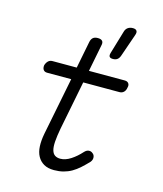

<svg xmlns="http://www.w3.org/2000/svg" viewBox="-119 -889 838 988"><g transform="rotate(15 300.0 -395.5)"><path d="M495 -530Q509 -530 515.5 -521Q522 -512 518 -498Q516 -483 507 -474Q498 -465 484 -465H291L240 -206Q232 -163 230 -134Q228 -105 233 -87.5Q238 -70 249.5 -62.5Q261 -55 278 -55Q305 -55 333.5 -73.5Q362 -92 387 -120Q398 -132 410 -133Q422 -134 431 -126Q441 -119 442 -105.5Q443 -92 433 -80Q413 -59 394 -42Q375 -25 355 -13.5Q335 -2 312 4Q289 10 262 10Q229 10 207.5 -2.5Q186 -15 174 -37Q162 -59 160.5 -89.5Q159 -120 166 -157L227 -465H99Q85 -465 78.5 -474Q72 -483 74 -498Q78 -512 87 -521Q96 -530 110 -530H239L267 -673Q270 -689 279 -697Q288 -705 305 -705Q322 -705 329 -697Q336 -689 332 -673L304 -530ZM407 -621Q393 -621 388.5 -627.5Q384 -634 388 -648L424 -769Q428 -785 439 -793Q450 -801 466 -801Q481 -801 486.5 -793Q492 -785 486 -769L444 -648Q439 -634 430 -627.5Q421 -621 407 -621Z"/></g></svg>

Font: Maple Mono ExtraLight
Style: Italic
Weight: 275
Italic angle: -10°
Monospace: yes
Designer: subframe7536
Version: Version 7.000